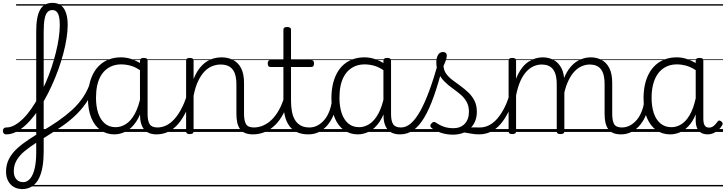

<svg xmlns="http://www.w3.org/2000/svg" viewBox="-112 -918 5051 1336"><path d="M40 398Q29 398 23.5 390.5Q18 383 18.5 374Q19 365 26 357.5Q33 350 46 350Q78 350 99 323.5Q120 297 130 250.5Q140 204 140 147V-701Q140 -802 167 -850Q194 -898 253 -898Q290 -898 313 -880Q336 -862 347.5 -827.5Q359 -793 359 -744Q359 -702 351 -651Q343 -600 328.5 -545Q314 -490 293.5 -433.5Q273 -377 248 -322Q223 -267 194 -216.5Q165 -166 133.5 -123.5Q102 -81 68.5 -49.5Q35 -18 0.5 -0.5Q-34 17 -68 17Q-81 17 -86.5 9.5Q-92 2 -92 -7Q-92 -16 -86.5 -23.5Q-81 -31 -68 -31Q-39 -31 -9.5 -47.5Q20 -64 49 -92.5Q78 -121 105.5 -160.5Q133 -200 158.5 -246.5Q184 -293 206.5 -344Q229 -395 246.5 -448Q264 -501 277 -553.5Q290 -606 297 -654.5Q304 -703 304 -744Q304 -778 299 -801Q294 -824 282.5 -836Q271 -848 252 -848Q232 -848 218.5 -834Q205 -820 198.5 -786.5Q192 -753 192 -695V139Q192 194 184 241.5Q176 289 158.5 324Q141 359 111.5 378.5Q82 398 40 398ZM0 369H404V379H0ZM0 -20H404V0H0ZM0 -505H404V-500H0ZM0 -889H404V-879H0Z M39 397Q7 397 -17.5 382Q-42 367 -56 340Q-70 313 -70 276Q-70 227 -49 187Q-28 147 8.5 114Q45 81 91.5 50.5Q138 20 189.5 -10.5Q241 -41 292 -76Q343 -111 389 -152.5Q435 -194 469.5 -246.5Q504 -299 523 -366Q525 -374 534 -373Q543 -372 550.5 -366.5Q558 -361 555 -352Q537 -281 503 -226Q469 -171 425 -127Q381 -83 331.5 -48Q282 -13 232.5 17.5Q183 48 138.5 76.5Q94 105 59 134Q24 163 4 197Q-16 231 -16 273Q-16 298 -7.5 315Q1 332 15 340.5Q29 349 47 349Q56 349 60 356.5Q64 364 62.5 373Q61 382 55 389.5Q49 397 39 397ZM404 369H417V379H404ZM404 -20H417V0H404ZM404 -505H417V-500H404ZM404 -889H417V-879H404Z M684 17Q630 17 588.5 -12Q547 -41 523.5 -97Q500 -153 500 -234Q500 -285 509.5 -328.5Q519 -372 537.5 -407Q556 -442 584 -467Q612 -492 648.5 -505.5Q685 -519 730 -519Q768 -519 804.5 -506.5Q841 -494 877 -470V-419Q837 -449 801.5 -459.5Q766 -470 731 -470Q699 -470 671.5 -460Q644 -450 622.5 -431Q601 -412 586 -384Q571 -356 563.5 -319.5Q556 -283 556 -237Q556 -178 571 -132Q586 -86 616.5 -59.5Q647 -33 693 -33Q730 -33 764.5 -55Q799 -77 826 -126Q853 -175 869 -255L888 -206Q869 -120 835.5 -71Q802 -22 762.5 -2.5Q723 17 684 17ZM978 17Q948 17 926 8Q904 -1 890 -18.5Q876 -36 869 -62Q862 -88 862 -123V-496Q862 -506 868.5 -510.5Q875 -515 889 -515Q902 -515 908.5 -510.5Q915 -506 915 -496V-124Q915 -77 929.5 -54Q944 -31 984 -31Q992 -31 996.5 -23.5Q1001 -16 1000.5 -7Q1000 2 995 9.5Q990 17 978 17ZM416 369H1051V379H416ZM416 -20H1051V0H416ZM416 -505H1051V-500H416ZM416 -889H1051V-879H416Z M976 17Q965 17 959.5 9.5Q954 2 954.5 -7Q955 -16 962 -23.5Q969 -31 982 -31Q1016 -31 1046 -46Q1076 -61 1101.5 -89.5Q1127 -118 1148.5 -158Q1170 -198 1187 -249Q1190 -259 1199 -259Q1208 -259 1214.5 -252Q1221 -245 1218 -235Q1202 -180 1179 -134Q1156 -88 1126.5 -54Q1097 -20 1059.5 -1.5Q1022 17 976 17ZM1051 369V379ZM1051 -20V0ZM1051 -505V-500ZM1051 -889V-879Z M1649 17Q1617 17 1594.5 8Q1572 -1 1558.5 -19.5Q1545 -38 1539 -64.5Q1533 -91 1533 -126V-332Q1533 -376 1522 -406.5Q1511 -437 1487 -453Q1463 -469 1423 -469Q1394 -469 1365.5 -458Q1337 -447 1312 -421.5Q1287 -396 1267 -354.5Q1247 -313 1235 -252V-4Q1235 6 1228.5 10.5Q1222 15 1208 15Q1195 15 1189 10.5Q1183 6 1183 -4V-496Q1183 -506 1189 -510.5Q1195 -515 1208 -515Q1222 -515 1228.5 -510.5Q1235 -506 1235 -496V-368Q1252 -411 1274.5 -440.5Q1297 -470 1323 -487.5Q1349 -505 1376 -512Q1403 -519 1429 -519Q1474 -519 1509.5 -501Q1545 -483 1565.5 -444Q1586 -405 1586 -341V-128Q1586 -77 1600 -54Q1614 -31 1655 -31Q1665 -31 1669.5 -23.5Q1674 -16 1673.5 -7Q1673 2 1667 9.5Q1661 17 1649 17ZM1051 369H1722V379H1051ZM1051 -20H1722V0H1051ZM1051 -505H1722V-500H1051ZM1051 -889H1722V-879H1051Z M1647 17Q1636 17 1630.5 9.5Q1625 2 1625.5 -7Q1626 -16 1633 -23.5Q1640 -31 1653 -31Q1688 -31 1720 -45Q1752 -59 1779.5 -86Q1807 -113 1829 -152.5Q1851 -192 1866 -243Q1869 -253 1878 -253Q1887 -253 1894 -246.5Q1901 -240 1898 -230Q1883 -171 1859 -125.5Q1835 -80 1802.5 -48Q1770 -16 1731 0.5Q1692 17 1647 17ZM1722 369V379ZM1722 -20V0ZM1722 -505V-500ZM1722 -889V-879Z M2035 17Q1988 17 1955 2Q1922 -13 1901 -42Q1880 -71 1870 -112.5Q1860 -154 1860 -206V-452H1770Q1760 -452 1755.5 -458Q1751 -464 1751 -476Q1751 -489 1755.5 -494.5Q1760 -500 1770 -500H1860V-711Q1860 -721 1866.5 -725.5Q1873 -730 1886 -730Q1899 -730 1906 -725.5Q1913 -721 1913 -711V-500H2053Q2064 -500 2068.5 -494.5Q2073 -489 2073 -476Q2073 -464 2068.5 -458Q2064 -452 2053 -452H1913V-217Q1913 -178 1919 -144Q1925 -110 1939.5 -85Q1954 -60 1979 -45.5Q2004 -31 2042 -31Q2052 -31 2057 -23.5Q2062 -16 2061.5 -7Q2061 2 2054.5 9.5Q2048 17 2035 17ZM1722 369H2110V379H1722ZM1722 -20H2110V0H1722ZM1722 -505H2110V-500H1722ZM1722 -889H2110V-879H1722Z M2035 17Q2024 17 2018.5 9.5Q2013 2 2013.5 -7Q2014 -16 2021 -23.5Q2028 -31 2041 -31Q2072 -31 2098.5 -45.5Q2125 -60 2145.5 -84.5Q2166 -109 2179 -142.5Q2192 -176 2198 -215Q2199 -226 2208 -229Q2217 -232 2225 -228Q2233 -224 2232 -213Q2227 -165 2211 -123.5Q2195 -82 2169.5 -50.5Q2144 -19 2110 -1Q2076 17 2035 17ZM2110 369V379ZM2110 -20V0ZM2110 -505V-500ZM2110 -889V-879Z M2378 17Q2324 17 2282.5 -12Q2241 -41 2217.5 -97Q2194 -153 2194 -234Q2194 -285 2203.5 -328.5Q2213 -372 2231.5 -407Q2250 -442 2278 -467Q2306 -492 2342.5 -505.5Q2379 -519 2424 -519Q2462 -519 2498.5 -506.5Q2535 -494 2571 -470V-419Q2531 -449 2495.5 -459.5Q2460 -470 2425 -470Q2393 -470 2365.5 -460Q2338 -450 2316.5 -431Q2295 -412 2280 -384Q2265 -356 2257.5 -319.5Q2250 -283 2250 -237Q2250 -178 2265 -132Q2280 -86 2310.5 -59.5Q2341 -33 2387 -33Q2424 -33 2458.5 -55Q2493 -77 2520 -126Q2547 -175 2563 -255L2582 -206Q2563 -120 2529.5 -71Q2496 -22 2456.5 -2.5Q2417 17 2378 17ZM2672 17Q2642 17 2620 8Q2598 -1 2584 -18.5Q2570 -36 2563 -62Q2556 -88 2556 -123V-496Q2556 -506 2562.5 -510.5Q2569 -515 2583 -515Q2596 -515 2602.5 -510.5Q2609 -506 2609 -496V-124Q2609 -77 2623.5 -54Q2638 -31 2678 -31Q2686 -31 2690.5 -23.5Q2695 -16 2694.5 -7Q2694 2 2689 9.5Q2684 17 2672 17ZM2110 369H2745V379H2110ZM2110 -20H2745V0H2110ZM2110 -505H2745V-500H2110ZM2110 -889H2745V-879H2110Z M2672 17Q2660 17 2654.5 9.5Q2649 2 2650.5 -7Q2652 -16 2659 -23.5Q2666 -31 2678 -31Q2714 -31 2746.5 -59Q2779 -87 2810.5 -142.5Q2842 -198 2873.5 -282.5Q2905 -367 2937 -480Q2940 -491 2949.5 -492Q2959 -493 2967 -486.5Q2975 -480 2972 -468Q2940 -342 2907.5 -250Q2875 -158 2839.5 -99Q2804 -40 2763 -11.5Q2722 17 2672 17ZM2745 369V379ZM2745 -20V0ZM2745 -505V-500ZM2745 -889V-879Z M3221 17Q3192 17 3167.5 12Q3143 7 3119.5 4Q3096 1 3069 9L3092 -15Q3124 -26 3146.5 -29Q3169 -32 3188 -31.5Q3207 -31 3227 -31Q3236 -31 3240 -23.5Q3244 -16 3243 -7Q3242 2 3236 9.5Q3230 17 3221 17ZM3039 19Q2997 19 2958 6.5Q2919 -6 2890 -28Q2883 -35 2882.5 -43Q2882 -51 2891 -60Q2898 -68 2905 -69.5Q2912 -71 2921 -65Q2950 -45 2979 -35.5Q3008 -26 3043 -26Q3093 -26 3122 -57Q3151 -88 3151 -140Q3151 -180 3135 -209Q3119 -238 3093 -260Q3067 -282 3037.5 -303Q3008 -324 2982.5 -349Q2957 -374 2940.5 -406.5Q2924 -439 2924 -485Q2924 -514 2935.5 -535Q2947 -556 2970 -556Q2983 -556 2990 -549.5Q2997 -543 2997 -531Q2997 -519 2991 -500.5Q2985 -482 2974 -459Q2976 -428 2993 -404.5Q3010 -381 3036.5 -361Q3063 -341 3092 -320Q3121 -299 3147 -274.5Q3173 -250 3189.5 -217.5Q3206 -185 3206 -140Q3206 -69 3160.5 -25Q3115 19 3039 19ZM2745 369H3295V379H2745ZM2745 -20H3295V0H2745ZM2745 -505H3295V-500H2745ZM2745 -889H3295V-879H2745Z M3220 17Q3209 17 3203.5 9.5Q3198 2 3198.5 -7Q3199 -16 3206 -23.5Q3213 -31 3226 -31Q3260 -31 3290 -46Q3320 -61 3345.5 -89.5Q3371 -118 3392.5 -158Q3414 -198 3431 -249Q3434 -259 3443 -259Q3452 -259 3458.5 -252Q3465 -245 3462 -235Q3446 -180 3423 -134Q3400 -88 3370.5 -54Q3341 -20 3303.5 -1.5Q3266 17 3220 17ZM3295 369V379ZM3295 -20V0ZM3295 -505V-500ZM3295 -889V-879Z M4210 17Q4178 17 4156 8Q4134 -1 4120.5 -19.5Q4107 -38 4101 -64.5Q4095 -91 4095 -126V-332Q4095 -376 4085 -406.5Q4075 -437 4052 -453Q4029 -469 3991 -469Q3963 -469 3934.5 -456.5Q3906 -444 3881 -416Q3856 -388 3836.5 -342Q3817 -296 3806 -229H3782Q3788 -311 3809.5 -366.5Q3831 -422 3861.5 -456Q3892 -490 3928 -504.5Q3964 -519 3998 -519Q4040 -519 4074 -501Q4108 -483 4128 -444Q4148 -405 4148 -341V-128Q4148 -77 4161.5 -54Q4175 -31 4216 -31Q4225 -31 4229.5 -23.5Q4234 -16 4233.5 -7Q4233 2 4227.5 9.5Q4222 17 4210 17ZM3452 15Q3439 15 3433 10.5Q3427 6 3427 -4V-496Q3427 -506 3433 -510.5Q3439 -515 3452 -515Q3466 -515 3472.5 -510.5Q3479 -506 3479 -496V-370Q3496 -413 3518 -442.5Q3540 -472 3565.5 -488.5Q3591 -505 3616 -512Q3641 -519 3663 -519Q3706 -519 3740 -501Q3774 -483 3794.5 -444Q3815 -405 3815 -341V-4Q3815 6 3808 10.5Q3801 15 3788 15Q3774 15 3768 10.5Q3762 6 3762 -4V-332Q3762 -376 3751.5 -406.5Q3741 -437 3718 -453Q3695 -469 3657 -469Q3630 -469 3603.5 -458Q3577 -447 3552.5 -421.5Q3528 -396 3509.5 -355Q3491 -314 3479 -254V-4Q3479 6 3472.5 10.5Q3466 15 3452 15ZM3295 369H4284V379H3295ZM3295 -20H4284V0H3295ZM3295 -505H4284V-500H3295ZM3295 -889H4284V-879H3295Z M4209 17Q4198 17 4192.5 9.5Q4187 2 4187.5 -7Q4188 -16 4195 -23.5Q4202 -31 4215 -31Q4246 -31 4272.5 -45.5Q4299 -60 4319.5 -84.5Q4340 -109 4353 -142.5Q4366 -176 4372 -215Q4373 -226 4382 -229Q4391 -232 4399 -228Q4407 -224 4406 -213Q4401 -165 4385 -123.5Q4369 -82 4343.5 -50.5Q4318 -19 4284 -1Q4250 17 4209 17ZM4284 369V379ZM4284 -20V0ZM4284 -505V-500ZM4284 -889V-879Z M4551 17Q4497 17 4455.5 -12Q4414 -41 4390 -97Q4366 -153 4366 -234Q4366 -285 4375.5 -328.5Q4385 -372 4404 -407Q4423 -442 4451 -467Q4479 -492 4515.5 -505.5Q4552 -519 4597 -519Q4631 -519 4663 -509Q4695 -499 4729 -480V-496Q4729 -506 4735.5 -510.5Q4742 -515 4756 -515Q4770 -515 4776 -510.5Q4782 -506 4782 -496V-92Q4782 -71 4786 -57.5Q4790 -44 4799 -37Q4808 -30 4822 -30Q4833 -30 4842.5 -34.5Q4852 -39 4862 -49Q4872 -59 4882 -73Q4887 -80 4893.5 -79.5Q4900 -79 4907 -73Q4914 -68 4916 -61Q4918 -54 4914 -48Q4903 -28 4886.5 -13.5Q4870 1 4851.5 9Q4833 17 4813 17Q4793 17 4778 11.5Q4763 6 4752 -5.5Q4741 -17 4735.5 -34Q4730 -51 4729 -72Q4729 -84 4729 -97Q4729 -110 4729 -122Q4707 -69 4677 -38.5Q4647 -8 4615 4.5Q4583 17 4551 17ZM4422 -237Q4422 -178 4437 -132Q4452 -86 4483 -59.5Q4514 -33 4560 -33Q4595 -33 4627.5 -52.5Q4660 -72 4686.5 -116.5Q4713 -161 4729 -234V-430Q4693 -453 4661 -461.5Q4629 -470 4598 -470Q4565 -470 4538 -460Q4511 -450 4489.5 -431Q4468 -412 4453 -384Q4438 -356 4430 -319.5Q4422 -283 4422 -237ZM4284 369H4919V379H4284ZM4284 -20H4919V0H4284ZM4284 -505H4919V-500H4284ZM4284 -889H4919V-879H4284Z"/></svg>

Font: Playwrite HR Lijeva Guides
Style: Regular
Weight: 400
Designer: Veronika Burian, José Scaglione
Foundry: TypeTogether
Version: Version 1.003